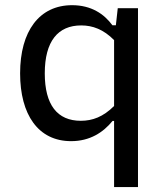

<svg xmlns="http://www.w3.org/2000/svg" viewBox="-20 -546 660 759"><path d="M59.5 -256C59.5 -93 131 12 261 12C335.5 12 388 -22.5 425 -68H431V193.5H525.5V-513.5H445.5L438 -446H424.5C391.5 -491 340.5 -525.5 265 -525.5C135.5 -525.5 59.5 -423 59.5 -256ZM157 -256C157 -383.5 209.5 -445.5 301 -445.5C346 -445.5 389 -430 431 -387.5V-127C388 -84 345.5 -68.5 299.5 -68.5C206.5 -68.5 157 -131.5 157 -256Z"/></svg>

Font: Monaspace Neon
Style: Regular
Weight: 400
Designer: Riley Cran & the Lettermatic Team
Foundry: Lettermatic
Version: Version 1.200 (Monaspace Neon)